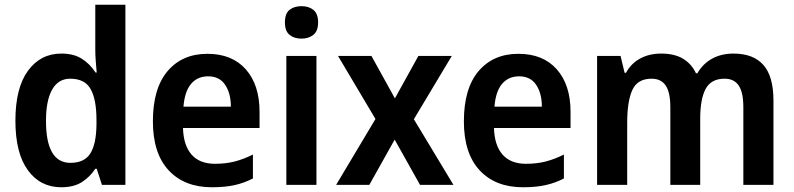

<svg xmlns="http://www.w3.org/2000/svg" viewBox="-20 -780 3351 810"><path d="M238 10Q150 10 97.5 -62Q45 -134 45 -271Q45 -409 98 -481.5Q151 -554 239 -554Q291 -554 325.5 -532Q360 -510 383 -474H388Q386 -494 384 -521.5Q382 -549 382 -570V-760H509V0H410L388 -68H382Q359 -33 325 -11.5Q291 10 238 10ZM277 -93Q336 -93 361 -132.5Q386 -172 387 -254V-274Q387 -360 362.5 -404Q338 -448 276 -448Q226 -448 200 -402Q174 -356 174 -270Q174 -93 277 -93Z M855 -553Q959 -553 1017 -487.5Q1075 -422 1075 -308V-240H752Q754 -167 788 -128Q822 -89 887 -89Q932 -89 969.5 -98.5Q1007 -108 1047 -128V-27Q1010 -8 969.5 1Q929 10 874 10Q758 10 691.5 -61.5Q625 -133 625 -268Q625 -407 687 -480Q749 -553 855 -553ZM858 -458Q813 -458 786 -426Q759 -394 754 -330H954Q954 -386 930 -422Q906 -458 858 -458Z M1252 -754Q1283 -754 1302.5 -738Q1322 -722 1322 -685Q1322 -649 1302 -633Q1282 -617 1252 -617Q1221 -617 1201.5 -633Q1182 -649 1182 -685Q1182 -723 1201.5 -738.5Q1221 -754 1252 -754ZM1315 -544V0H1188V-544Z M1564 -278 1406 -544H1547L1646 -365L1745 -544H1886L1726 -277L1893 0H1752L1645 -191L1538 0H1398Z M2167 -553Q2271 -553 2329 -487.5Q2387 -422 2387 -308V-240H2064Q2066 -167 2100 -128Q2134 -89 2199 -89Q2244 -89 2281.5 -98.5Q2319 -108 2359 -128V-27Q2322 -8 2281.5 1Q2241 10 2186 10Q2070 10 2003.5 -61.5Q1937 -133 1937 -268Q1937 -407 1999 -480Q2061 -553 2167 -553ZM2170 -458Q2125 -458 2098 -426Q2071 -394 2066 -330H2266Q2266 -386 2242 -422Q2218 -458 2170 -458Z M3074 -554Q3158 -554 3200.5 -506Q3243 -458 3243 -356V0H3116V-327Q3116 -390 3096.5 -419Q3077 -448 3037 -448Q2980 -448 2957 -405Q2934 -362 2934 -280V0H2808V-327Q2808 -390 2788.5 -419Q2769 -448 2729 -448Q2669 -448 2647.5 -400Q2626 -352 2626 -264V0H2499V-544H2598L2615 -473H2621Q2642 -512 2680.5 -533Q2719 -554 2769 -554Q2826 -554 2862 -532Q2898 -510 2916 -471H2922Q2946 -512 2985 -533Q3024 -554 3074 -554Z"/></svg>

Font: Noto Sans Bengali SemiCondensed SemiBold
Style: Regular
Weight: 600
Width: 4
Designer: Joana Ranito - Universal Thirst; Jelle Bosma - Monotype Design Team
Foundry: Universal Thirst ehf.
Version: Version 3.000; ttfautohint (v1.8.4.7-5d5b)